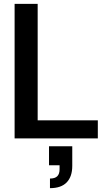

<svg xmlns="http://www.w3.org/2000/svg" viewBox="-20 -720 561 999"><path d="M56 0V-700H176V-94H489V0ZM240 259V209Q266 209 278 197Q290 185 290 161V140H235V41H356V143Q356 199 327 229Q298 259 240 259Z"/></svg>

Font: Host Grotesk SemiBold
Style: Regular
Weight: 600
Designer: Doukan Karapınar
Foundry: Element Type
Version: Version 1.003